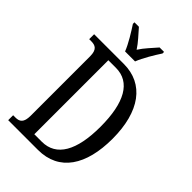

<svg xmlns="http://www.w3.org/2000/svg" viewBox="-272 -1029 1128 1128"><g transform="rotate(45 292.0 -465.5)"><path d="M228 -771H311C328 -816 367 -880 392 -918V-931H355C327 -898 293 -864 269 -826C245 -864 211 -898 183 -931H146V-918C171 -880 211 -816 228 -771ZM28 0H275C451 0 539 -137 539 -356C539 -583 441 -714 275 -714H28V-673H44C79 -673 103 -662 103 -605V-112C103 -54 81 -41 47 -41H28ZM257 -50H195V-665H258C378 -665 439 -556 439 -356C439 -158 378 -50 257 -50Z"/></g></svg>

Font: Noto Serif Sinhala ExtraCondensed
Style: Regular
Weight: 400
Width: 2
Designer: Jelle Bosma - Monotype Design Team
Foundry: Monotype Imaging Inc.
Version: Version 2.007